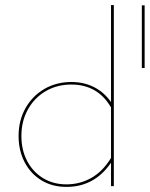

<svg xmlns="http://www.w3.org/2000/svg" viewBox="-20 -731 588 754"><path d="M416 -711H427V0H416V-92Q351 3 241 3Q185 3 142.5 -23Q100 -49 76.5 -94.5Q53 -140 53 -197Q53 -258 80 -306Q107 -354 154 -381.5Q201 -409 260 -409Q309 -409 349 -389Q389 -369 416 -330ZM548 -710V-464H537V-710ZM416 -111V-309Q364 -399 260 -399Q204 -399 159.5 -373Q115 -347 89.5 -301Q64 -255 64 -197Q64 -142 86.5 -99Q109 -56 149 -31.5Q189 -7 241 -7Q294 -7 339 -32.5Q384 -58 416 -111Z"/></svg>

Font: Ysabeau Infant Hairline
Style: Regular
Weight: 100
Designer: Christian Thalmann (Catharsis Fonts)
Version: Version 0.003